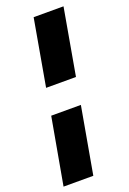

<svg xmlns="http://www.w3.org/2000/svg" viewBox="-184 -764 600 894"><g transform="rotate(-20 116.5 -316.5)"><path d="M49 -382 107 -711H255L197 -382ZM-32 78 27 -252H174L115.5 78Z"/></g></svg>

Font: Anybody UltraExpanded SemiBold
Style: Italic
Weight: 600
Width: 9
Italic angle: -10°
Designer: Tyler Finck
Foundry: Etcetera Type Company
Version: Version 1.010; ttfautohint (v1.8.3) -l 8 -r 50 -G 200 -x 14 